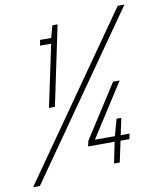

<svg xmlns="http://www.w3.org/2000/svg" viewBox="-132 -837 783 953"><g transform="rotate(-10 259.0 -361.0)"><path d="M103 -328 169 -640H113L118 -668H174L191 -729H217L133 -328ZM-43 46 527 -768H561L-9 46ZM261 -106 267 -133 439 -401H472L302 -136L300 -133H475L469 -106ZM373 0 399 -126 424 -217H448L402 0Z"/></g></svg>

Font: Hubot Sans Condensed ExtraLight
Style: Italic
Weight: 200
Width: 3
Italic angle: -12.0243°
Designer: Deni Anggara
Foundry: GitHub, Inc., Subsidiary of Microsoft Corporation
Version: Version 2.000